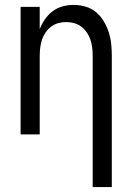

<svg xmlns="http://www.w3.org/2000/svg" viewBox="-20 -548 540 783"><path d="M358 215V-320Q358 -337 356 -353.5Q354 -370 349 -385.5Q344 -401 334.5 -415Q325 -429 312 -439Q299 -449 283 -453.5Q267 -458 250 -458Q233 -458 217 -453.5Q201 -449 188 -439Q175 -429 165.5 -415Q156 -401 151 -385.5Q146 -370 144 -353.5Q142 -337 142 -320V0H64V-520H142V-429Q150 -450 163 -469Q176 -488 194.5 -502Q213 -516 235.5 -522Q258 -528 280 -528Q305 -528 329 -521Q353 -514 371.5 -498.5Q390 -483 403 -461.5Q416 -440 423.5 -416.5Q431 -393 433.5 -368.5Q436 -344 436 -320V215Z"/></svg>

Font: Iosevka Fuck
Style: Regular
Weight: 400
Monospace: yes
Designer: Belleve Invis
Foundry: Belleve Invis
Version: Version 28.0.7; ttfautohint (v1.8.3)